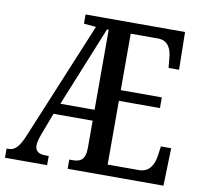

<svg xmlns="http://www.w3.org/2000/svg" viewBox="-80 -799 935 884"><g transform="rotate(10 387.0 -357.0)"><path d="M-1 0H196V-43H179C149 -43 132 -55 132 -82C132 -94 137 -113 145 -135L184 -238H367V-112C367 -53 342 -43 307 -43H292V0H740L745 -176H697L691 -133C685 -89 665 -51 616 -51H470V-349H662V-399H470V-663H597C645 -663 662 -626 665 -581L669 -538H718L715 -714H250V-671L307 -666L81 -121C59 -67 39 -43 10 -43H-1ZM207 -289 359 -663H367V-289Z"/></g></svg>

Font: Noto Serif Tamil ExtraCondensed Medium
Style: Italic
Weight: 500
Width: 2
Italic angle: -12°
Designer: Indian Type Foundry, Tom Grace, and the Monotype Design Team
Foundry: Monotype Imaging Inc.
Version: Version 2.003